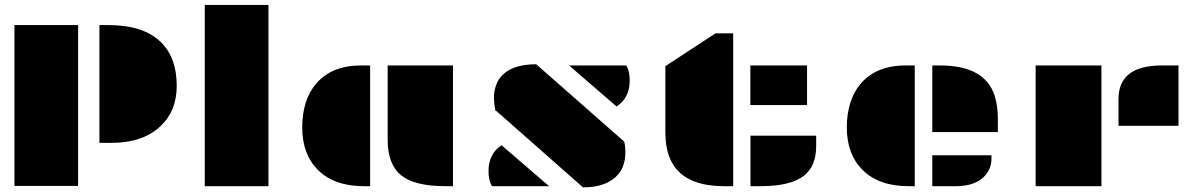

<svg xmlns="http://www.w3.org/2000/svg" viewBox="-20 -768 4950 792"><path d="M390.1 -664.6H426.3Q571.3 -664.6 643.1 -594.7Q709 -530.8 709 -413.6Q709 -309.6 640.6 -246.1Q567.9 -178.7 439.9 -178.7H390.1ZM39.6 -664.6H302.2V-1H39.6Z M824.7 -747.6H1087.4V0H824.7Z M1579.1 -498H1848.6V0H1817.9Q1690.9 0 1635.3 -44.4Q1579.1 -89.4 1579.1 -192.9ZM1226.6 -243.2Q1226.6 -296.9 1240.7 -343Q1254.9 -389.2 1284.7 -423.8Q1349.1 -498 1469.2 -498H1506.8V0H1481.4Q1358.4 0 1291 -67.4Q1226.6 -131.8 1226.6 -243.2Z M2023.9 -310.5Q2022.5 -316.4 2021.5 -323.2L2019.5 -336.9Q2017.6 -351.6 2017.6 -371.3Q2017.6 -391.1 2026.6 -417Q2035.6 -442.9 2056.2 -461.9Q2100.1 -502.9 2191.9 -502.9L2554.7 -184.1Q2559.6 -166.5 2559.6 -137.5Q2559.6 -108.4 2549.8 -82.3Q2540 -56.2 2518.6 -37.1Q2472.7 4.9 2384.8 4.9L2027.3 -310.5ZM2563 -498Q2577.6 -475.6 2577.6 -436.5Q2577.6 -364.3 2523.4 -328.6L2327.6 -498ZM2009.8 0Q1995.1 -22.5 1995.1 -61.5Q1995.1 -133.3 2048.8 -168.9L2245.1 0Z M2966.3 0Q2724.6 0 2724.6 -220.7V-495.1L2931.2 -630.4H3004.4V0ZM3075.2 -498H3309.1V-334.5H3075.2ZM3075.7 -208.5H3346.7V-165.5Q3346.7 -82.5 3295.9 -43Q3240.7 0 3117.7 0H3075.7Z M3825.7 -498H3857.9Q4042.5 -498 4083 -373Q4096.2 -331.5 4096.2 -276.9V-223.1H3825.7ZM3473.1 -243.2Q3473.1 -296.9 3487.3 -343Q3501.5 -389.2 3531.2 -423.8Q3595.7 -498 3715.8 -498H3753.4V0H3728Q3605 0 3537.6 -67.4Q3473.1 -131.8 3473.1 -243.2ZM3825.7 -127.4H4069.8V-113.8Q4069.8 -68.4 4037.1 -37.1Q3997.1 0 3923.3 0H3825.7Z M4593.8 -359.4Q4593.8 -498 4772.9 -498H4841.3V-249H4593.8ZM4252 -498H4523.4V0H4252Z"/></svg>

Font: Plaster
Style: Regular
Weight: 400
Designer: Eben Sorkin
Foundry: Eben Sorkin
Version: Version 1.007